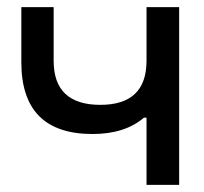

<svg xmlns="http://www.w3.org/2000/svg" viewBox="-20 -520 573 540"><path d="M483.9 0H392.1V-189H384.8Q331.1 -143.1 240.2 -143.1Q40 -143.1 40 -345.2V-500H130.9V-349.1Q130.9 -225.1 262.2 -225.1Q392.1 -225.1 392.1 -349.1V-500H483.9Z"/></svg>

Font: LT Wave Text
Style: Regular
Weight: 400
Designer: Daniel Lyons
Version: Version 2.5 (Glyphs App)